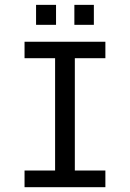

<svg xmlns="http://www.w3.org/2000/svg" viewBox="-20 -778 540 798"><path d="M82 -604.5H418V-536.1H291V-69.3H418V0H82V-69.3H209V-536.1H82ZM129.9 -757.8H212.9V-674.8H129.9ZM289.1 -757.8H370.1V-674.8H289.1Z"/></svg>

Font: BabelStone Xiangqi Colour
Style: Regular
Weight: 400
Designer: Andrew West
Foundry: BabelStone
Version: Version 11.001 November 01, 2021